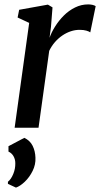

<svg xmlns="http://www.w3.org/2000/svg" viewBox="-20 -580 454 872"><path d="M46.5 0 112.5 -476 60 -500.5 67 -535.5 197.5 -559 218.5 -546.5 211.5 -458 205 -408.5Q214 -434 230.8 -460.5Q247.5 -487 270 -509.5Q292.5 -532 320.8 -546Q349 -560 380.5 -560Q391 -560 400.5 -557.8Q410 -555.5 414.5 -552L390 -433Q385 -437 372.5 -440.8Q360 -444.5 341 -444.5Q321.5 -444.5 301.8 -438Q282 -431.5 263.5 -419Q245 -406.5 229.5 -388.8Q214 -371 203.5 -349L155 0ZM52.5 272 16 255V245.5Q30.5 234 40.2 210.2Q50 186.5 49.5 161.5Q49.5 143.5 41.2 129.2Q33 115 18.5 108.5V84L90.5 46Q116.5 58.5 128.2 82.2Q140 106 141 136Q142.5 167.5 128.2 196.2Q114 225 92.8 245.2Q71.5 265.5 52.5 272Z"/></svg>

Font: Merriweather 36pt Medium
Style: Italic
Weight: 500
Italic angle: -7.8°
Version: Version 2.101